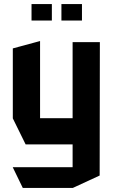

<svg xmlns="http://www.w3.org/2000/svg" viewBox="-20 -721 554 944"><path d="M337 203V-514H471L470 142L338 203ZM92 203 43 102V101H337V203ZM106 -11 43 -139V-140H337V-11ZM43 -140V-483L176 -519H177V-140ZM282 -620V-701H383V-620ZM135 -620V-701H235V-620Z"/></svg>

Font: Foldit SemiBold
Style: Regular
Weight: 600
Version: Version 1.003